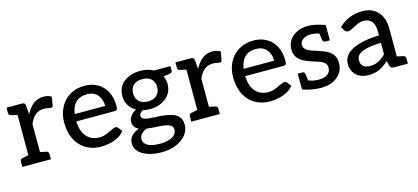

<svg xmlns="http://www.w3.org/2000/svg" viewBox="-58 -964 3469 1593"><g transform="rotate(-15 1676.5 -168.0)"><path d="M101 0V-509H158Q175 -509 181.5 -503Q188 -497 189 -482L196 -408Q222 -460 259.5 -489Q297 -518 348 -518Q368 -518 384.5 -513Q401 -508 415 -500L402 -425Q401 -419 396 -415.5Q391 -412 385 -412Q378 -412 359 -416Q340 -420 325 -420Q281 -420 251 -395Q221 -370 201 -322V0ZM172 0 184 -85 254 -70Q263 -68 268 -62Q273 -56 273 -46V0ZM28 0V-46Q28 -56 33 -62Q38 -68 48 -70L117 -85L129 0ZM129 -509 117 -424 48 -439Q38 -441 33 -447Q28 -453 28 -463V-509Z M704 7Q630 7 574.5 -26.5Q519 -60 488.5 -121Q458 -182 458 -265Q458 -336 487.5 -393.5Q517 -451 571.5 -484Q626 -517 699 -517Q763 -517 811 -489Q859 -461 886 -410Q913 -359 913 -288Q913 -265 908 -257Q903 -249 888 -249H558Q558 -246 558 -243Q558 -240 558 -237Q564 -157 604 -114Q644 -71 712 -71Q742 -71 771.5 -83Q801 -95 824.5 -106.5Q848 -118 859 -118Q871 -118 878 -110L906 -73Q884 -45 850 -27Q816 -9 778 -1Q740 7 704 7ZM561 -311H823Q823 -369 791 -406.5Q759 -444 701 -444Q639 -444 604 -409Q569 -374 561 -311Z M1177 -517Q1210 -517 1238.5 -510Q1267 -503 1291 -490H1431V-453Q1431 -444 1426 -438Q1421 -432 1408 -430L1355 -422Q1370 -390 1370 -353Q1370 -303 1344.5 -266.5Q1319 -230 1275 -209.5Q1231 -189 1177 -189Q1160 -189 1144 -191Q1128 -193 1113 -196Q1098 -187 1090.5 -176.5Q1083 -166 1083 -156Q1083 -138 1098.5 -129.5Q1114 -121 1139.5 -118Q1165 -115 1194.5 -114Q1224 -113 1251 -111Q1297 -107 1335 -96.5Q1373 -86 1396.5 -61.5Q1420 -37 1420 10Q1420 58 1388.5 97Q1357 136 1302.5 159Q1248 182 1179 182Q1112 182 1061.5 165Q1011 148 983 118Q955 88 955 48Q955 10 978.5 -16Q1002 -42 1042 -56Q1021 -67 1008.5 -84Q996 -101 996 -129Q996 -152 1014 -176.5Q1032 -201 1062 -216Q1024 -237 1002.5 -272Q981 -307 981 -353Q981 -405 1006.5 -441.5Q1032 -478 1076.5 -497.5Q1121 -517 1177 -517ZM1327 26Q1327 -1 1304.5 -12.5Q1282 -24 1251 -28Q1240 -30 1221 -31Q1202 -32 1179 -33.5Q1156 -35 1135 -37Q1114 -39 1101 -40Q1075 -27 1058.5 -9Q1042 9 1042 35Q1042 58 1059 75.5Q1076 93 1107.5 101.5Q1139 110 1180 110Q1223 110 1256 100.5Q1289 91 1308 72.5Q1327 54 1327 26ZM1177 -255Q1226 -255 1253 -281.5Q1280 -308 1280 -351Q1280 -394 1254 -420Q1228 -446 1177 -446Q1125 -446 1099 -420Q1073 -394 1073 -351Q1073 -308 1100 -281.5Q1127 -255 1177 -255Z M1552 0V-509H1609Q1626 -509 1632.5 -503Q1639 -497 1640 -482L1647 -408Q1673 -460 1710.5 -489Q1748 -518 1799 -518Q1819 -518 1835.5 -513Q1852 -508 1866 -500L1853 -425Q1852 -419 1847 -415.5Q1842 -412 1836 -412Q1829 -412 1810 -416Q1791 -420 1776 -420Q1732 -420 1702 -395Q1672 -370 1652 -322V0ZM1623 0 1635 -85 1705 -70Q1714 -68 1719 -62Q1724 -56 1724 -46V0ZM1479 0V-46Q1479 -56 1484 -62Q1489 -68 1499 -70L1568 -85L1580 0ZM1580 -509 1568 -424 1499 -439Q1489 -441 1484 -447Q1479 -453 1479 -463V-509Z M2155 7Q2081 7 2025.5 -26.5Q1970 -60 1939.5 -121Q1909 -182 1909 -265Q1909 -336 1938.5 -393.5Q1968 -451 2022.5 -484Q2077 -517 2150 -517Q2214 -517 2262 -489Q2310 -461 2337 -410Q2364 -359 2364 -288Q2364 -265 2359 -257Q2354 -249 2339 -249H2009Q2009 -246 2009 -243Q2009 -240 2009 -237Q2015 -157 2055 -114Q2095 -71 2163 -71Q2193 -71 2222.5 -83Q2252 -95 2275.5 -106.5Q2299 -118 2310 -118Q2322 -118 2329 -110L2357 -73Q2335 -45 2301 -27Q2267 -9 2229 -1Q2191 7 2155 7ZM2012 -311H2274Q2274 -369 2242 -406.5Q2210 -444 2152 -444Q2090 -444 2055 -409Q2020 -374 2012 -311Z M2595 8Q2556 8 2511.5 0Q2467 -8 2435 -20V-97L2484 -90Q2497 -81 2526 -72Q2555 -63 2592 -63Q2645 -63 2670 -84.5Q2695 -106 2695 -138Q2695 -166 2677 -181.5Q2659 -197 2629 -206.5Q2599 -216 2566 -227Q2530 -239 2500.5 -255.5Q2471 -272 2453.5 -298Q2436 -324 2436 -364Q2436 -409 2459.5 -443.5Q2483 -478 2524.5 -497.5Q2566 -517 2619 -517Q2652 -517 2688 -508.5Q2724 -500 2764 -486V-425L2708 -428Q2688 -434 2666.5 -438.5Q2645 -443 2624 -443Q2596 -443 2575 -434.5Q2554 -426 2542 -411Q2530 -396 2530 -377Q2530 -350 2551 -334.5Q2572 -319 2603 -309Q2634 -299 2661 -290Q2694 -280 2723 -264Q2752 -248 2770.5 -222Q2789 -196 2789 -154Q2789 -107 2765 -70.5Q2741 -34 2697.5 -13Q2654 8 2595 8ZM2692 -448 2764 -432V-354H2727Q2716 -354 2710.5 -359.5Q2705 -365 2703 -374ZM2507 -62 2435 -78V-156H2472Q2484 -156 2489.5 -150.5Q2495 -145 2496 -136Z M3002 8Q2961 8 2928 -7.5Q2895 -23 2876 -53.5Q2857 -84 2857 -128Q2857 -158 2873.5 -186Q2890 -214 2926 -236Q2963 -257 3022 -271.5Q3081 -286 3168 -288V-324Q3168 -381 3143.5 -409.5Q3119 -438 3073 -438Q3046 -438 3018.5 -425Q2991 -412 2968 -399.5Q2945 -387 2930 -387Q2919 -387 2912 -392.5Q2905 -398 2900 -405L2882 -437Q2925 -478 2975 -498Q3025 -518 3085 -518Q3143 -518 3183 -494Q3223 -470 3244.5 -426Q3266 -382 3266 -324V0H3221Q3207 0 3198.5 -4.5Q3190 -9 3186 -23L3176 -67Q3136 -31 3096.5 -11.5Q3057 8 3002 8ZM3032 -62Q3074 -62 3106 -78.5Q3138 -95 3168 -126V-225Q3118 -224 3078.5 -218Q3039 -212 3011 -201Q2983 -190 2968.5 -173.5Q2954 -157 2954 -133Q2954 -95 2976 -78.5Q2998 -62 3032 -62ZM3237 0 3249 -85 3319 -70Q3328 -68 3333.5 -62Q3339 -56 3339 -46V0Z"/></g></svg>

Font: Aleo Medium
Style: Regular
Weight: 500
Designer: Alessio Laiso
Foundry: Alessio Laiso
Version: Version 2.001;gftools[0.9.29]